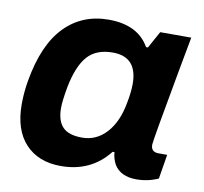

<svg xmlns="http://www.w3.org/2000/svg" viewBox="-66 -609 737 693"><g transform="rotate(10 302.0 -263.0)"><path d="M199.2 12.2Q116.7 12.2 69.3 -38.6Q22 -89.4 22 -183.1Q22 -226.6 29.8 -271Q53.2 -405.8 117.4 -471.9Q181.6 -538.1 278.8 -538.1Q386.2 -538.1 428.2 -463.9H435.1L469.2 -525.9H583L559.1 -397Q511.2 -135.3 511.2 -121.1Q511.2 -94.2 539.1 -94.2H570.8L556.2 -4.9Q518.6 12.2 476.1 12.2Q418.9 12.2 395 -25.9Q383.3 -47.4 381.8 -70.8H375Q310.1 12.2 199.2 12.2ZM256.8 -102.1Q309.6 -102.1 346.4 -142.6Q383.3 -183.1 396 -254.9Q403.8 -294.9 403.8 -324.2Q403.8 -423.8 314 -423.8Q253.4 -423.8 221.4 -387.9Q189.5 -352.1 173.8 -273.9Q164.1 -220.2 164.1 -194.8Q164.1 -147.5 186 -124.8Q208 -102.1 256.8 -102.1Z"/></g></svg>

Font: Archivo
Style: Bold Italic
Weight: 700
Italic angle: -10°
Designer: Hector Gatti
Foundry: Omnibus-Type
Version: Version 2.001